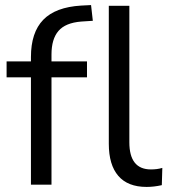

<svg xmlns="http://www.w3.org/2000/svg" viewBox="-20 -728 669 757"><path d="M102 0V-423H6V-486H102V-503Q102 -600 150.5 -650Q199 -700 300 -706L339 -708L346 -646L300 -643Q238 -638 210.5 -606Q183 -574 183 -513V-486H323V-423H183V0ZM558 9Q484 9 446.5 -34.5Q409 -78 409 -161V-705H490V-167Q490 -60 575 -60Q600 -60 620 -66L618 2Q587 9 558 9Z"/></svg>

Font: Nunito Sans
Style: Regular
Weight: 400
Designer: Vernon Adams
Foundry: Vernon Adams
Version: Version 3.101; ttfautohint (v1.8.4.7-5d5b);gftools[0.9.27]